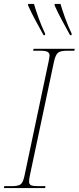

<svg xmlns="http://www.w3.org/2000/svg" viewBox="-32 -964 403 984"><path d="M-12 0 -10 -10H28Q62 -10 74 -19.5Q86 -29 93 -61L217 -648Q219 -659 220.5 -666.5Q222 -674 222 -680Q222 -692 212 -698Q202 -704 176 -704H138L140 -714H351L349 -704H311Q277 -704 264.5 -693Q252 -682 244 -645L122 -69Q117 -46 117 -33Q117 -19 127.5 -14.5Q138 -10 164 -10H201L199 0ZM191 -784Q167 -828 148.5 -862Q130 -896 112 -936V-944H142Q150 -916 165 -874Q180 -832 199 -792V-784ZM327 -784Q303 -828 284.5 -862Q266 -896 248 -936V-944H278Q286 -916 301 -874Q316 -832 335 -792V-784Z"/></svg>

Font: Noto Serif Display SemiCondensed Thin
Style: Italic
Weight: 100
Width: 4
Italic angle: -12°
Designer: Monotype Design Team
Foundry: Monotype Imaging Inc.
Version: Version 2.009